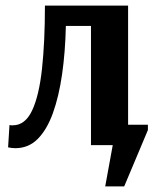

<svg xmlns="http://www.w3.org/2000/svg" viewBox="-20 -520 567 688"><path d="M357 148 384 0H306V-427H216Q214 -334 202.5 -254Q191 -174 169.5 -114.5Q148 -55 115 -22Q82 11 35 11Q23 11 9 8L14 -72Q17 -71 20 -71Q23 -71 26 -71Q70 -71 95 -124Q120 -177 130.5 -273.5Q141 -370 141 -500H439V-73H510V-54L425 148Z"/></svg>

Font: Arsenal SC
Style: Bold
Weight: 700
Designer: Andrij Shevchenko
Foundry: Stairsfor
Version: Version 2.001; ttfautohint (v1.8.4.7-5d5b)